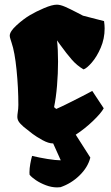

<svg xmlns="http://www.w3.org/2000/svg" viewBox="-20 -608 480 827"><path d="M377.4 -216.3 426.8 -141.6Q415.5 -120.6 380.4 -86.9Q345.2 -53.2 306.2 -27.8L369.1 70.8Q358.4 112.8 322.5 147.7Q286.6 182.6 240.7 198.2Q231.9 199.2 226.1 199.2Q202.1 199.2 177.7 189.9Q153.3 180.7 134.5 168Q115.7 155.3 107.4 144.5Q106.9 141.1 106.9 134.3Q106.9 117.7 110.4 98.1Q113.8 78.6 118.2 63.5Q148.4 70.8 184.3 76.7Q220.2 82.5 241.7 82.5L209 9.8H208Q189 9.8 163.1 -4.4Q137.2 -18.6 120.8 -31Q104.5 -43.5 81.5 -62Q65.9 -75.7 60.3 -85Q54.7 -94.2 54.7 -105Q54.7 -109.9 55.2 -114.3Q55.7 -118.7 56.2 -122.1Q59.1 -139.6 59.1 -155.8Q59.1 -229 51.3 -306.9Q43.5 -384.8 29.8 -424.3Q29.3 -426.8 25.6 -437.5Q22 -448.2 22 -454.1Q22 -472.7 52 -499.8Q82 -526.9 109.4 -543Q134.8 -558.1 169.7 -573Q204.6 -587.9 225.1 -587.9Q239.3 -587.9 260.3 -578.9Q281.2 -569.8 314 -552.7L337.4 -540.5L428.2 -517.1Q430.7 -499 430.7 -485.8Q430.7 -441.4 413.8 -402.3Q397 -363.3 375 -338.1Q353 -313 339.8 -309.1Q311.5 -325.7 289.3 -351.1Q267.1 -376.5 239.3 -415L225.6 -434.1Q230 -397.5 230 -342.8Q230 -291 225.6 -238.8Q221.2 -186.5 212.9 -146.5L222.2 -138.7Q239.7 -146 288.1 -170.2Q336.4 -194.3 377.4 -216.3Z"/></svg>

Font: Fruktur
Style: Regular
Weight: 400
Designer: Viktoriya Grabowska
Foundry: Viktoriya Grabowska
Version: Version 1.004; ttfautohint (v1.4.1)